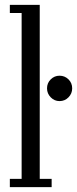

<svg xmlns="http://www.w3.org/2000/svg" viewBox="-20 -770 317 790"><path d="M20.5 0V-34H69V-716.5H20.5V-750H143.5V-34H192.5V0ZM225 -354Q204 -354 188.8 -369.5Q173.5 -385 173.5 -406.5Q173.5 -428.5 188.8 -443.5Q204 -458.5 225 -458.5Q246.5 -458.5 261.8 -443.5Q277 -428.5 277 -406.5Q277 -385 261.8 -369.5Q246.5 -354 225 -354Z"/></svg>

Font: Imbue 10pt
Style: Regular
Weight: 400
Designer: Tyler Finck
Foundry: Etcetera Type Company
Version: Version 1.102; ttfautohint (v1.8.3)